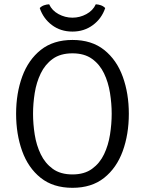

<svg xmlns="http://www.w3.org/2000/svg" viewBox="-20 -886 693 918"><path d="M57 -342Q57 -439.5 86.2 -519.8Q115.5 -600 175.2 -647.5Q235 -695 326.5 -695Q418.5 -695 478.2 -647.2Q538 -599.5 567 -519.2Q596 -439 596 -342Q596 -244 566.8 -163.5Q537.5 -83 477.8 -35.5Q418 12 326.5 12Q234 12 174.2 -36Q114.5 -84 85.8 -164.2Q57 -244.5 57 -342ZM138 -342Q138 -293.5 146 -242.5Q154 -191.5 174.8 -148.5Q195.5 -105.5 232.2 -78.8Q269 -52 326.5 -52Q383.5 -52 420.2 -78.8Q457 -105.5 477.5 -148.5Q498 -191.5 506 -242.5Q514 -293.5 514 -342Q514 -390.5 506 -441.2Q498 -492 477.5 -535Q457 -578 420.2 -604.5Q383.5 -631 326.5 -631Q269 -631 232.2 -604.5Q195.5 -578 174.8 -535Q154 -492 146 -441.2Q138 -390.5 138 -342ZM483 -847.5Q466 -797 424 -766Q382 -735 326.5 -735Q270 -735 228.5 -766Q187 -797 170 -847.5Q178.5 -856.5 190.8 -860.8Q203 -865 215 -865.5Q228.5 -835.5 260 -818.5Q291.5 -801.5 326.5 -801.5Q361.5 -801.5 393 -818.5Q424.5 -835.5 438 -865.5Q450 -865 462.2 -860.8Q474.5 -856.5 483 -847.5Z"/></svg>

Font: Signika SC Light
Style: Regular
Weight: 300
Designer: Anna Giedryś
Foundry: Anna Giedryś
Version: Version 2.000; ttfautohint (v1.8.3) -l 8 -r 50 -G 200 -x 9 -